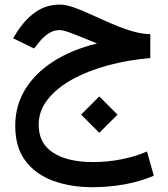

<svg xmlns="http://www.w3.org/2000/svg" viewBox="-20 -466 720 824"><path d="M625 -319.3V-216.8Q531.2 -209 445.3 -186Q359.4 -163.1 292 -126.2Q224.6 -89.4 185.3 -40Q146 9.3 146 69.8Q146 148.9 207.8 189.2Q269.5 229.5 379.9 229.5Q440.9 229.5 500.7 217.8Q560.5 206.1 610.8 184.1L640.1 288.1Q582.5 313 514.4 325.2Q446.3 337.4 377.9 337.4Q283.7 337.4 208.5 310.1Q133.3 282.7 89.4 224.6Q45.4 166.5 45.4 73.7Q45.4 -12.7 88.4 -82.8Q131.3 -152.8 210.2 -203.1Q289.1 -253.4 396.5 -279.3Q342.8 -301.8 297.9 -319.3Q252.9 -336.9 237.3 -336.9Q209 -336.9 186.3 -321.3Q163.6 -305.7 145 -281.2L126 -257.8L36.1 -301.8L49.8 -323.7Q85 -380.4 131.1 -413.3Q177.2 -446.3 237.8 -446.3Q263.2 -446.3 297.9 -433.8Q332.5 -421.4 372.8 -402.8Q413.1 -384.3 456.3 -365.5Q499.5 -346.7 542.5 -333.5Q585.4 -320.3 625 -319.3ZM406.2 -52.2 484.4 25.9 406.2 104 328.1 25.9Z"/></svg>

Font: Vazirmatn UI Medium
Style: Regular
Weight: 500
Designer: Saber Rastikerdar
Foundry: Saber Rastikerdar
Version: Version 33.003